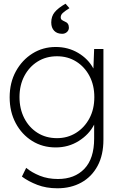

<svg xmlns="http://www.w3.org/2000/svg" viewBox="-20 -784 650 1034"><path d="M289 230Q229 230 181 211.5Q133 193 98 167L121 120Q151 145 194.5 162.5Q238 180 292 180Q382 180 434.5 125Q487 70 487 -38V-113Q460 -60 404.5 -25Q349 10 280 10Q209 10 153 -25Q97 -60 64.5 -121Q32 -182 32 -260Q32 -339 65.5 -400Q99 -461 155 -496Q211 -531 280 -531Q347 -531 401 -499Q455 -467 483 -415L487 -520H537V-32Q537 51 505.5 109.5Q474 168 418 199Q362 230 289 230ZM287 -40Q344 -40 389.5 -68.5Q435 -97 461.5 -146.5Q488 -196 488 -261Q488 -325 462 -374.5Q436 -424 390.5 -452.5Q345 -481 287 -481Q228 -481 182.5 -452.5Q137 -424 111 -374.5Q85 -325 85 -261Q85 -198 110.5 -148Q136 -98 181.5 -69Q227 -40 287 -40ZM315 -602Q287 -602 271.5 -618.5Q256 -635 256 -663Q256 -696 274.5 -718.5Q293 -741 333 -764L354 -740Q330 -725 318.5 -714.5Q307 -704 307 -691Q307 -681 313.5 -676.5Q320 -672 329 -668Q351 -660 351 -635Q351 -621 340.5 -611.5Q330 -602 315 -602Z"/></svg>

Font: Lexend ExtraLight
Style: Regular
Weight: 200
Designer: Bonnie Shaver-Troup, Thomas Jockin
Foundry: Lexend
Version: Version 1.007; ttfautohint (v1.8.3)